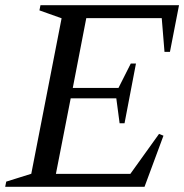

<svg xmlns="http://www.w3.org/2000/svg" viewBox="-46 -720 710 740"><path d="M-26 0 -22 -20 93 -56 71 -32 195 -668 207 -644 106 -680 110 -700H644L609 -520H588L576 -667L595 -650H268L290 -668L231 -363L216 -381H428L402 -364L458 -475H478L434 -245H415L400 -358L420 -341H208L230 -359L166 -32L152 -50H474L445 -34L567 -204L584 -197L511 0Z"/></svg>

Font: Wittgenstein
Style: Italic
Weight: 400
Italic angle: -11°
Designer: Jörg Drees
Foundry: Jörg Drees
Version: Version 1.500